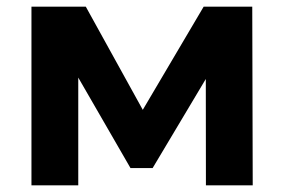

<svg xmlns="http://www.w3.org/2000/svg" viewBox="-20 -558 855 578"><path d="M74.7 0V-537.9H238.3L441.3 -170.4H376.2L593.1 -537.9H739.4L740.8 0H599.9L599.5 -377.9L624.3 -361.7L439.5 -52.1H372.8L187.4 -373.3L215.6 -380.3V0Z"/></svg>

Font: Montserrat Thin
Style: Regular
Weight: 100
Designer: Julieta Ulanovsky
Foundry: Julieta Ulanovsky
Version: Version 9.000